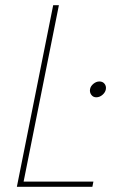

<svg xmlns="http://www.w3.org/2000/svg" viewBox="-20 -720 458 740"><path d="M45 0 185 -700H207L71 -20H340L336 0ZM351 -345Q339 -345 332 -354.5Q325 -364 327 -376Q329 -388 340 -397Q351 -406 363 -406Q376 -406 383 -397Q390 -388 388 -376Q386 -364 375 -354.5Q364 -345 351 -345Z"/></svg>

Font: Albert Sans Thin
Style: Italic
Weight: 250
Italic angle: -11.25°
Designer: Andreas Rasmussen
Foundry: a.Foundry
Version: Version 1.025